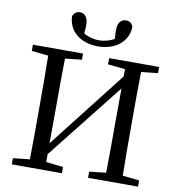

<svg xmlns="http://www.w3.org/2000/svg" viewBox="-101 -1066 1074 1158"><g transform="rotate(10 436.0 -487.5)"><path d="M436 -791C545 -791 621 -855 621 -945C612 -964 600 -975 577 -975C550 -975 527 -955 527 -909C527 -885 528 -869 530 -854C504 -837 465 -828 436 -828C407 -828 368 -837 342 -854C344 -869 345 -885 345 -909C345 -955 322 -975 296 -975C273 -975 261 -964 252 -945C252 -855 327 -791 436 -791ZM822 -695V-733H516V-695L622 -684L621 -639L251 -165L252 -393C252 -491 252 -589 254 -684L356 -695V-733H49V-695L151 -684C153 -588 153 -491 153 -393V-339C153 -241 153 -145 151 -49L49 -38V0H356V-38L251 -50V-98L621 -566L620 -357C620 -244 620 -145 618 -49L516 -38V0H822V-38L720 -49C718 -146 718 -243 718 -339V-393C718 -491 718 -589 720 -684Z"/></g></svg>

Font: Source Han Serif JP Medium
Style: Regular
Weight: 500
Designer: Ryoko NISHIZUKA 西塚涼子 (kana & ideographs); Frank Grießhammer (Latin, Greek & Cyrillic); Wenlong ZHANG 张文龙 (bopomofo); San
Foundry: Adobe Systems Incorporated
Version: Version 1.001;PS 1.001;hotconv 16.6.54;makeotf.lib2.5.65590